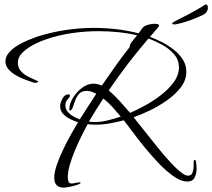

<svg xmlns="http://www.w3.org/2000/svg" viewBox="-20 -743 974 881"><path d="M273 118Q229 118 229 73Q229 47 241 12.5Q253 -22 270.5 -58.5Q288 -95 306.5 -127.5Q325 -160 338 -182Q322 -187 302.5 -196.5Q283 -206 269.5 -220.5Q256 -235 256 -256Q256 -271 266.5 -290.5Q277 -310 295 -310Q301 -310 301 -305Q301 -298 290.5 -287.5Q280 -277 280 -259Q280 -243 291 -230Q302 -217 317.5 -208.5Q333 -200 346 -195Q365 -225 384 -254.5Q403 -284 422 -313Q412 -318 401 -322Q390 -326 379 -326Q355 -326 343 -312.5Q331 -299 324.5 -281Q318 -263 313.5 -249.5Q309 -236 301 -236Q298 -236 298 -241Q298 -266 314.5 -293.5Q331 -321 356.5 -340Q382 -359 408 -359Q429 -359 447 -350Q478 -395 509.5 -439.5Q541 -484 575 -527Q574 -538 588 -555Q602 -572 609 -581Q566 -591 521.5 -595.5Q477 -600 432 -600Q371 -600 309.5 -591Q248 -582 190 -562Q168 -555 138 -540Q108 -525 85 -503.5Q62 -482 62 -454Q62 -432 76 -416.5Q90 -401 110 -391Q130 -381 147 -374Q148 -373 151.5 -371.5Q155 -370 155 -368Q155 -365 149 -364Q143 -363 141 -363Q136 -363 134 -364Q119 -369 97 -377Q75 -385 54 -397Q33 -409 19 -425Q5 -441 5 -461Q5 -483 21 -501.5Q37 -520 61 -534.5Q85 -549 109.5 -559Q134 -569 151 -575Q214 -595 279.5 -605Q345 -615 411 -615Q463 -615 514.5 -609Q566 -603 616 -590Q621 -596 626.5 -604.5Q632 -613 637 -618Q645 -626 662 -630Q679 -634 690 -634Q694 -634 702 -632.5Q710 -631 710 -625Q710 -623 700.5 -611.5Q691 -600 681 -589Q671 -578 668 -574Q693 -565 721.5 -550.5Q750 -536 776 -516Q802 -496 818.5 -470.5Q835 -445 835 -414Q835 -375 809.5 -342Q784 -309 745.5 -282Q707 -255 666 -235.5Q625 -216 593 -205Q611 -183 640.5 -145.5Q670 -108 702.5 -67.5Q735 -27 766 6Q797 39 818 53Q823 57 829.5 60Q836 63 843 63Q858 63 863 50Q868 37 868.5 21Q869 5 869 -4Q869 -9 874 -9Q878 -9 879.5 0Q881 9 881.5 19Q882 29 882 33Q882 54 873 72Q864 90 839 90Q812 90 779.5 68Q747 46 713 11Q679 -24 647 -63Q615 -102 589.5 -136.5Q564 -171 548 -191Q517 -183 485 -177Q453 -171 421 -171Q411 -171 401.5 -171.5Q392 -172 382 -173Q370 -151 354.5 -120Q339 -89 324.5 -54.5Q310 -20 300.5 12.5Q291 45 291 70Q291 79 294 89Q297 99 308 99Q317 99 325.5 96.5Q334 94 342 94Q343 94 346.5 94Q350 94 350 96Q350 100 333.5 105.5Q317 111 298 114.5Q279 118 273 118ZM577 -225Q605 -237 643 -257.5Q681 -278 717 -305.5Q753 -333 777 -365.5Q801 -398 801 -434Q801 -469 778 -495Q755 -521 722.5 -538.5Q690 -556 661 -566Q612 -509 566.5 -449.5Q521 -390 479 -328Q506 -305 530 -278.5Q554 -252 577 -225ZM415 -183Q444 -183 476 -191Q508 -199 534 -208Q515 -231 496 -252Q477 -273 454 -291Q437 -265 420.5 -238.5Q404 -212 388 -185Q395 -184 401.5 -183.5Q408 -183 415 -183ZM779 -631Q770 -631 770 -635Q770 -639 782 -645Q814 -661 851 -680.5Q888 -700 922 -722L926 -723Q934 -721 934 -706Q934 -699 929 -690Q924 -681 912 -675Q896 -667 872.5 -657.5Q849 -648 825.5 -641Q802 -634 784 -631Z"/></svg>

Font: Bonheur Royale
Style: Regular
Weight: 400
Designer: Robert E. Leuschke
Foundry: Robert E. Leuschke
Version: Version 1.010; ttfautohint (v1.8.3)